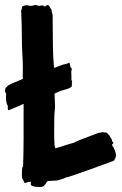

<svg xmlns="http://www.w3.org/2000/svg" viewBox="-20 -752 493 775"><path d="M269.5 -475.6Q269.5 -466.8 267.6 -462.9Q267.6 -450.2 268.1 -447.3Q268.6 -444.3 268.6 -439.5Q266.6 -427.7 271.5 -423.8Q269.5 -418.9 270 -413.1Q270.5 -407.2 268.6 -401.4Q261.7 -396.5 253.4 -393.6Q245.1 -390.6 237.3 -388.7Q227.5 -386.7 218.3 -382.3Q209 -377.9 200.2 -374Q200.2 -362.3 201.2 -349.6Q202.1 -336.9 202.1 -325.2Q202.1 -313.5 200.7 -302.7Q199.2 -292 199.2 -281.2Q199.2 -253.9 198.7 -222.7Q198.2 -191.4 200.2 -165L203.1 -153.3Q221.7 -158.2 240.2 -164.6Q258.8 -170.9 278.3 -175.8Q293 -183.6 300.8 -186.5Q308.6 -189.5 316.4 -192.4Q333 -198.2 348.6 -204.6Q364.3 -210.9 380.9 -216.8Q389.6 -215.8 392.6 -218.8Q397.5 -217.8 401.9 -217.3Q406.2 -216.8 410.2 -216.8Q421.9 -206.1 424.3 -200.2Q426.8 -194.3 431.6 -189.5Q430.7 -183.6 432.6 -182.1Q434.6 -180.7 434.6 -178.7Q440.4 -177.7 436.5 -173.3Q432.6 -168.9 431.6 -167Q440.4 -155.3 444.3 -143.1Q448.2 -130.9 448.2 -126Q448.2 -119.1 445.8 -114.7Q443.4 -110.4 440.4 -103.5Q400.4 -88.9 361.8 -74.7Q323.2 -60.5 283.2 -46.9Q272.5 -43.9 263.7 -40.5Q254.9 -37.1 244.1 -35.2Q242.2 -33.2 237.8 -31.7Q233.4 -30.3 227.5 -28.3Q221.7 -26.4 216.8 -24.9Q211.9 -23.4 210 -23.4L174.8 -21.5Q169.9 -20.5 168 -16.6Q166 -12.7 163.1 -8.3Q160.2 -3.9 155.3 -0.5Q150.4 2.9 141.6 2.9Q132.8 2.9 124 2Q115.2 1 107.4 -2.9Q103.5 -5.9 104.5 -10.3Q105.5 -14.6 103.5 -18.6Q94.7 -18.6 89.8 -16.1Q85 -13.7 80.1 -12.7Q77.1 -16.6 75.2 -22Q73.2 -27.3 70.3 -31.2Q68.4 -36.1 68.4 -41Q68.4 -45.9 68.4 -50.8Q68.4 -56.6 68.8 -66.4Q69.3 -76.2 73.2 -81.1Q75.2 -136.7 75.2 -193.4Q75.2 -250 75.2 -305.7V-333Q59.6 -325.2 44.4 -319.3Q29.3 -313.5 13.7 -306.6Q10.7 -312.5 11.2 -316.4Q11.7 -320.3 11.7 -324.2Q4.9 -335.9 4.4 -350.6Q3.9 -365.2 4.9 -374Q3.9 -376 2 -378.9Q0 -381.8 0 -383.8Q0 -385.7 1 -389.2Q2 -392.6 2 -396.5Q7.8 -401.4 12.7 -407.2Q27.3 -415 42.5 -420.9Q57.6 -426.8 72.3 -433.6Q71.3 -444.3 71.8 -454.1Q72.3 -463.9 72.3 -474.6Q72.3 -503.9 70.3 -532.7Q68.4 -561.5 68.4 -589.8Q68.4 -648.4 65.4 -709Q67.4 -712.9 67.9 -716.8Q68.4 -720.7 69.3 -725.6Q83 -732.4 90.8 -730.5Q98.6 -728.5 106.4 -728.5Q113.3 -728.5 123 -732.4Q127 -731.4 130.9 -730Q134.8 -728.5 139.6 -728.5Q154.3 -731.4 155.3 -729.5Q156.2 -727.5 160.2 -725.6Q164.1 -726.6 166 -729Q168 -731.4 172.9 -731.4Q177.7 -731.4 181.2 -723.6Q184.6 -715.8 188.5 -711.9Q188.5 -707 189.5 -702.1Q190.4 -697.3 192.4 -692.4Q193.4 -638.7 193.4 -585Q193.4 -531.2 198.2 -477.5Q208 -481.4 217.3 -484.9Q226.6 -488.3 237.3 -492.2Q243.2 -492.2 249 -494.6Q254.9 -497.1 260.7 -499Q263.7 -487.3 263.7 -482.4Z"/></svg>

Font: Caesar Dressing
Style: Regular
Weight: 400
Designer: Dathan Boardman
Foundry: Open Window
Version: Version 1.000